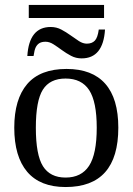

<svg xmlns="http://www.w3.org/2000/svg" viewBox="-20 -752 540 782"><path d="M461.9 -231.9Q461.9 9.8 247.1 9.8Q143.6 9.8 90.8 -52.2Q38.1 -114.3 38.1 -231.9Q38.1 -348.1 90.8 -409.7Q143.6 -471.2 251 -471.2Q355.5 -471.2 408.7 -410.9Q461.9 -350.6 461.9 -231.9ZM374 -231.9Q374 -337.4 343.3 -384.8Q312.5 -432.1 247.1 -432.1Q183.1 -432.1 154.5 -386.7Q126 -341.3 126 -231.9Q126 -121.1 155 -75Q184.1 -28.8 247.1 -28.8Q311.5 -28.8 342.8 -76.7Q374 -124.5 374 -231.9ZM312.5 -514.2Q289.1 -514.2 269.3 -524.7Q249.5 -535.2 231.9 -548.1Q214.4 -561 198 -571.5Q181.6 -582 165.5 -582Q149.9 -582 140.4 -576.2Q130.9 -570.3 125.5 -559.3Q120.1 -548.3 116.7 -523.9H91.3Q98.6 -642.1 186.5 -642.1Q210 -642.1 229.7 -631.6Q249.5 -621.1 267.3 -608.2Q285.2 -595.2 301.5 -584.7Q317.9 -574.2 333.5 -574.2Q354.5 -574.2 366.2 -586.4Q377.9 -598.6 382.3 -631.8H407.7Q400.4 -514.2 312.5 -514.2ZM97.2 -678.7V-731.9H403.8V-678.7Z"/></svg>

Font: Liberation Serif
Style: Regular
Weight: 400
Designer: Steve Matteson
Foundry: Ascender Corporation
Version: Version 2.1.5